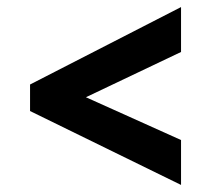

<svg xmlns="http://www.w3.org/2000/svg" viewBox="-20 -632 603 543"><path d="M492 -109V-236L223 -357L492 -485V-612L65 -393V-318Z"/></svg>

Font: Noto Sans Mono SemiCondensed ExtraBold
Style: Regular
Weight: 800
Width: 4
Designer: Monotype Design Team
Foundry: Monotype Imaging Inc.
Version: Version 2.014